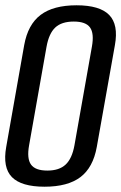

<svg xmlns="http://www.w3.org/2000/svg" viewBox="-27 -700 459 726"><path d="M141.5 6Q54 6 18.2 -30.2Q-17.5 -66.5 -3.5 -144.5L64.5 -529.5Q78.5 -607.5 126.8 -643.8Q175 -680 262.5 -680Q350 -680 385.8 -643.5Q421.5 -607 407.5 -529.5L339 -144.5Q325 -66.5 277 -30.2Q229 6 141.5 6ZM152 -55Q197 -55 221.2 -77.8Q245.5 -100.5 254.5 -150.5L320.5 -523.5Q329.5 -573.5 313.5 -596Q297.5 -618.5 252 -618.5Q206 -618.5 182 -596Q158 -573.5 149 -523.5L83 -150.5Q74 -100.5 90.2 -77.8Q106.5 -55 152 -55Z"/></svg>

Font: Anybody
Style: Italic
Weight: 400
Italic angle: -10°
Designer: Tyler Finck
Foundry: Etcetera Type Company
Version: Version 1.010; ttfautohint (v1.8.3) -l 8 -r 50 -G 200 -x 14 